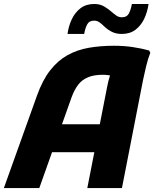

<svg xmlns="http://www.w3.org/2000/svg" viewBox="-35 -962 789 982"><path d="M-15.3 0 154.5 -474Q182.5 -552.2 221.5 -602.1Q260.5 -652 309.8 -679.6Q359.1 -707.1 419 -717.6Q478.9 -728 548.3 -728Q599 -728 643.6 -721.3Q688.2 -714.7 728 -703.6L733.6 -691.6Q722.2 -663.7 712.5 -623.4Q702.7 -583.2 696.7 -553.2L588.7 0H411.5L513.5 -520.4Q518.6 -547.9 526.6 -572.1Q534.6 -596.3 541.8 -611L548.4 -570.4Q537.3 -575 520.8 -577.3Q504.4 -579.6 491.9 -579.6Q445.5 -579.6 415 -566.7Q384.4 -553.9 365.1 -528.9Q345.8 -504 331.7 -466L165.9 0ZM178.4 -183.6 220.4 -326.4H516.8L489.6 -183.6ZM310.3 -788.4Q315.7 -828.6 332.2 -863.5Q348.7 -898.5 377 -920.1Q405.3 -941.6 447.1 -941.6Q477.1 -941.6 499.1 -928.2Q521.1 -914.8 535.5 -901.6Q548.3 -890.3 560.5 -882Q572.7 -873.6 589.1 -873.6Q614 -873.6 624.2 -893.1Q634.4 -912.5 639.5 -941.6H724.7Q719.3 -901.4 702.8 -866.4Q686.3 -831.5 658 -809.9Q629.7 -788.4 587.9 -788.4Q557.9 -788.4 536.3 -799.7Q514.6 -811 499.5 -825.6Q487.4 -837.6 474.9 -847Q462.3 -856.4 445.9 -856.4Q421 -856.4 410.8 -836.9Q400.6 -817.5 395.5 -788.4Z"/></svg>

Font: Kufam
Style: Italic
Weight: 400
Italic angle: -11°
Designer: Artur Schmal
Foundry: Original Type
Version: Version 1.301; ttfautohint (v1.8.3)